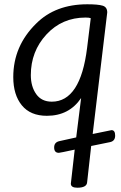

<svg xmlns="http://www.w3.org/2000/svg" viewBox="-20 -527 566 897"><path d="M341 350Q311 350 311 331L329 172Q260 187 255 187Q233 187 233 162Q233 137 259 132L336 115L359 -69Q303 14 199 14Q122 14 82 -35Q42 -84 42 -167Q42 -312 149 -417Q239 -507 388 -507Q438 -507 459.5 -500.5Q481 -494 481 -469Q481 -465 413 99Q498 81 501 81Q518 81 518 106.5Q518 132 494 137L406 155L387 325Q385 350 341 350ZM380 -445Q270 -445 197 -366Q124 -287 124 -176Q124 -123 149 -87.5Q174 -52 222 -52Q356 -52 387 -304L404 -442Q397 -445 380 -445Z"/></svg>

Font: Kite One
Style: Regular
Weight: 400
Designer: Eduardo Rodriguez Tunni
Foundry: Eduardo Rodriguez Tunni
Version: Version 1.001